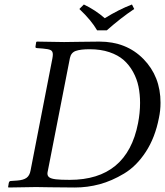

<svg xmlns="http://www.w3.org/2000/svg" viewBox="-20 -832 734 854"><path d="M19 -18Q21 -27 28 -27L57 -29Q84 -31 98 -41Q112 -51 116 -74L213 -572Q215 -583 215 -590Q215 -604 205.5 -609Q196 -614 171 -616L145 -618Q136 -618 138 -626L141 -645L144 -647Q234 -645 265 -645Q282 -645 335.5 -646Q389 -647 422 -647Q542 -647 618 -569.5Q694 -492 694 -375Q694 -341 687 -308Q670 -220 628.5 -156.5Q587 -93 532 -60Q477 -27 423 -12.5Q369 2 313 2Q256 2 203.5 1Q151 0 140 0Q108 0 18 2L16 0ZM193 -73Q191 -65 191 -60Q191 -49 199.5 -43Q208 -37 228.5 -34.5Q249 -32 290 -32Q545 -32 594 -284Q603 -330 603 -374Q603 -413 596 -447Q589 -481 572 -512Q555 -543 530 -565Q505 -587 466.5 -600Q428 -613 379 -613Q338 -613 317 -605.5Q296 -598 291 -574ZM412 -697Q386 -742 333 -792L353 -812Q405 -787 446 -751Q509 -790 567 -812L577 -792Q517 -752 455 -697Z"/></svg>

Font: Linux Libertine O
Style: Italic
Weight: 400
Italic angle: -12°
Designer: Philipp H. Poll
Foundry: Philipp H. Poll
Version: Version 5.1.6